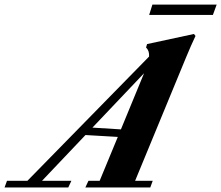

<svg xmlns="http://www.w3.org/2000/svg" viewBox="-87 -826 975 846"><path d="M570.3 -760.3 584.5 -805.7H867.7L851.1 -760.3ZM-66.9 0 -56.2 -29.3H33.7L569.8 -576.7Q571.8 -602.1 556.6 -616.7L561 -631.8L767.6 -676.3L774.4 -667.5Q754.4 -625.5 733.9 -575.7L508.3 -29.3H585.9L575.2 0H289.1L302.7 -29.3H352.1L432.1 -222.7L289.6 -231L98.1 -29.3H227.5L213.9 0ZM547.4 -502.4V-502.9L320.3 -263.7L445.8 -255.9Z"/></svg>

Font: Elstob Grade
Style: Italic
Weight: 400
Italic angle: -20°
Designer: Peter S. Baker
Version: Version 1.015